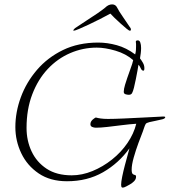

<svg xmlns="http://www.w3.org/2000/svg" viewBox="-20 -808 773 875"><path d="M540 47Q534 47 533 42Q532 37 532 34Q532 21 537 -3.5Q542 -28 549 -54.5Q556 -81 562 -102.5Q568 -124 570 -132Q521 -64 449.5 -23Q378 18 285 18Q209 18 156.5 -17.5Q104 -53 77 -109.5Q50 -166 50 -229Q50 -297 75 -365Q100 -433 148.5 -489.5Q197 -546 267 -580Q337 -614 428 -614Q469 -614 512.5 -602Q556 -590 596 -560Q599 -571 599.5 -580Q600 -589 600 -596Q600 -603 600 -608Q600 -613 599 -617V-618Q599 -624 608 -624Q616 -624 619.5 -614Q623 -604 623 -589Q623 -578 621.5 -565.5Q620 -553 618 -542Q625 -533 631.5 -521.5Q638 -510 638 -497Q638 -495 637.5 -490.5Q637 -486 633 -486Q626 -486 621 -497.5Q616 -509 611 -513Q610 -504 606.5 -486Q603 -468 599 -447Q595 -426 590.5 -408.5Q586 -391 582 -384Q578 -376 567 -376Q560 -376 552 -378.5Q544 -381 544 -390Q544 -402 550 -422Q556 -442 560 -453Q565 -469 574.5 -494Q584 -519 587 -534Q554 -563 506.5 -577Q459 -591 421 -591Q358 -591 300 -566Q242 -541 197.5 -493.5Q153 -446 127 -378Q101 -310 101 -225Q101 -167 124 -118Q147 -69 192.5 -39Q238 -9 307 -9Q354 -9 401.5 -28.5Q449 -48 490.5 -81Q532 -114 561 -156.5Q590 -199 601 -244Q570 -242 535 -237.5Q500 -233 469 -229.5Q438 -226 417 -226Q408 -226 400 -229.5Q392 -233 392 -242Q392 -254 403.5 -264Q415 -274 419 -272Q425 -270 439 -268Q453 -266 472 -266Q500 -266 544 -268Q588 -270 636.5 -272.5Q685 -275 724 -277Q726 -277 729.5 -276.5Q733 -276 733 -274Q733 -268 720.5 -264.5Q708 -261 691.5 -258Q675 -255 661 -251.5Q647 -248 644 -243Q640 -236 637 -226.5Q634 -217 631 -209Q623 -189 611 -156.5Q599 -124 589.5 -90.5Q580 -57 580 -35Q580 -19 585 -15Q590 -11 595 -10.5Q600 -10 600 -2Q600 9 590.5 18.5Q581 28 571 33Q566 36 555.5 41.5Q545 47 540 47ZM316 -668Q316 -668 315 -668.5Q314 -669 314 -670Q316 -675 322.5 -680Q329 -685 333 -687Q353 -701 377.5 -716.5Q402 -732 424.5 -747.5Q447 -763 459 -773Q474 -788 491 -788Q507 -788 514 -773Q522 -757 539.5 -732Q557 -707 570 -687Q572 -685 575 -680Q578 -675 576 -670Q574 -668 572 -668Q568 -668 556.5 -677.5Q545 -687 530 -700.5Q515 -714 502 -726.5Q489 -739 483 -746Q463 -735 436.5 -721.5Q410 -708 384.5 -696Q359 -684 340 -676Q321 -668 316 -668Z"/></svg>

Font: Moon Dance
Style: Regular
Weight: 400
Designer: Robert E. Leuschke
Foundry: Robert E. Leuschke
Version: Version 1.010; ttfautohint (v1.8.3)